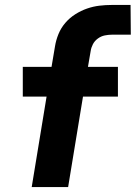

<svg xmlns="http://www.w3.org/2000/svg" viewBox="-20 -755 548 775"><path d="M108 0 168 -365H72V-485H188L202 -568Q206 -593 216 -617.5Q226 -642 243.5 -662.5Q261 -683 284 -697.5Q307 -712 331.5 -720.5Q356 -729 381 -732Q406 -735 431 -735H507L508 -615H432Q418 -615 403 -612Q388 -609 375 -599.5Q362 -590 355 -576.5Q348 -563 346 -549L335 -485H456V-365H315L255 0Z"/></svg>

Font: Iosevka Aile Heavy Oblique
Style: Regular
Weight: 900
Italic angle: -9°
Designer: Belleve Invis
Foundry: Belleve Invis
Version: Version 31.1.0; ttfautohint (v1.8.4)